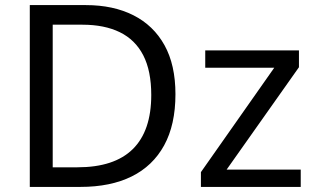

<svg xmlns="http://www.w3.org/2000/svg" viewBox="-20 -734 1240 754"><path d="M669 -364Q669 -244 624.5 -163Q580 -82 497 -41Q414 0 296 0H97V-714H317Q425 -714 504 -674Q583 -634 626 -556.5Q669 -479 669 -364ZM574 -361Q574 -456 542.5 -517Q511 -578 450.5 -607.5Q390 -637 304 -637H187V-77H284Q429 -77 501.5 -148.5Q574 -220 574 -361ZM1161 0H769V-58L1057 -468H786V-536H1154V-470L870 -68H1161Z"/></svg>

Font: Noto Sans Ambassadori
Style: Regular
Weight: 400
Designer: Monotype Design Team
Foundry: Monotype Imaging Inc.
Version: Version 2.013